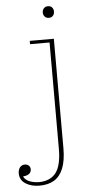

<svg xmlns="http://www.w3.org/2000/svg" viewBox="-137 -681 425 921"><g transform="rotate(-5 75.0 -221.0)"><path d="M123 38V-474H29V-490H145V37ZM-46 99Q-35 99 -27.5 106Q-20 113 -20 124Q-20 139 -32 147Q-44 155 -65 155L-63 144Q-59 166 -38.5 177Q-18 188 15 189V206Q-24 206 -51.5 188.5Q-79 171 -79 138Q-79 122 -70.5 110.5Q-62 99 -46 99ZM15 189Q70 188 96.5 152.5Q123 117 123 38L145 37Q145 96 130 133.5Q115 171 86.5 188.5Q58 206 15 206ZM130 -592Q118 -592 110.5 -600Q103 -608 103 -620Q103 -632 110.5 -640Q118 -648 130 -648Q143 -648 150 -640Q157 -632 157 -620Q157 -608 150 -600Q143 -592 130 -592Z"/></g></svg>

Font: Montagu Slab 144pt Thin
Style: Regular
Weight: 250
Version: Version 1.000